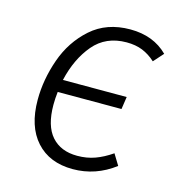

<svg xmlns="http://www.w3.org/2000/svg" viewBox="-87 -610 646 698"><g transform="rotate(15 236.0 -261.5)"><path d="M130 -293H370L363 -246H123Q120 -221 120 -197Q120 -118 154.5 -79Q189 -40 251 -40Q287 -40 317.5 -51Q348 -62 380 -84L405 -43Q334 11 248 11Q160 11 110 -44.5Q60 -100 60 -200Q60 -276 87 -353Q114 -430 172.5 -482Q231 -534 320 -534Q407 -534 461 -480L428 -443Q405 -464 379 -474.5Q353 -485 319 -485Q241 -485 195 -430.5Q149 -376 130 -293Z"/></g></svg>

Font: Fira Sans Light
Style: Italic
Weight: 300
Italic angle: -8°
Designer: bBox Type GmbH & Carrois Corporate GbR & Edenspiekermann AG
Foundry: bBox Type GmbH & Carrois Corporate GbR & Edenspiekermann AG
Version: Version 4.301